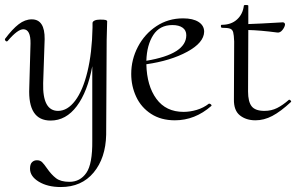

<svg xmlns="http://www.w3.org/2000/svg" viewBox="-31 -473 1196 774"><path d="M401 -388 399 -312 397 70Q395 164 346.5 222.5Q298 281 214 281Q161 281 125.5 259.5Q90 238 90 207Q90 189 98 181Q106 173 118 173Q131 173 139 181Q147 189 158 205Q176 231 195 245.5Q214 260 249 260Q292 260 317 224Q342 188 341 94V-206Q322 -103 278.5 -45Q235 13 173 13Q81 13 87 -119L92 -297Q93 -355 63 -355Q40 -355 0 -308Q-2 -306 -4 -306Q-7 -306 -9.5 -309.5Q-12 -313 -11 -316Q19 -356 44.5 -375.5Q70 -395 97 -395Q150 -395 149 -315L143 -138Q140 -26 203 -26Q241 -26 272 -67Q303 -108 321.5 -184Q340 -260 342 -362V-380Q342 -386 350 -390Q358 -394 372 -394Q389 -394 394.5 -392.5Q400 -391 401 -388Z M813 -55Q816 -55 819.5 -52Q823 -49 821 -46Q755 12 674 12Q618 12 578 -14Q538 -40 518 -83Q498 -126 498 -175Q498 -233 525 -284.5Q552 -336 599.5 -367.5Q647 -399 707 -399Q747 -399 769.5 -384.5Q792 -370 792 -345Q791 -301 724 -264.5Q657 -228 559 -214Q561 -127 599.5 -74.5Q638 -22 709 -22Q735 -22 762 -30Q789 -38 811 -55ZM559 -228Q720 -255 720 -331Q720 -351 705 -361.5Q690 -372 664 -372Q613 -372 587 -332Q561 -292 559 -228Z M1135 -71Q1138 -71 1141 -67.5Q1144 -64 1142 -62Q1100 -23 1066.5 -5.5Q1033 12 999 12Q961 12 936 -8Q911 -28 912 -73L913 -306Q912 -332 909 -343Q906 -354 896.5 -357.5Q887 -361 864 -361Q860 -361 859.5 -367Q859 -373 863 -373Q901 -373 924.5 -394.5Q948 -416 952 -450Q952 -453 960 -453Q970 -453 970 -450V-376Q1007 -377 1109 -383Q1113 -383 1115.5 -380.5Q1118 -378 1118 -374Q1117 -364 1107.5 -352Q1098 -340 1086 -342Q1017 -351 970 -352L969 -104Q969 -63 983.5 -44.5Q998 -26 1035 -26Q1063 -26 1086 -37.5Q1109 -49 1134 -71Z"/></svg>

Font: Cormorant Upright
Style: Regular
Weight: 400
Designer: Christian Thalmann (Catharsis Fonts)
Foundry: Catharsis Fonts
Version: Version 3.302